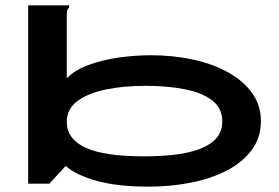

<svg xmlns="http://www.w3.org/2000/svg" viewBox="-20 -685 1040 716"><path d="M535 11Q418 11 341 -10.5Q264 -32 225 -66L164 0H85V-665H238V-658Q232 -652 230.5 -645Q229 -638 229 -621V-393Q259 -424 311 -443Q363 -462 424 -470.5Q485 -479 542 -479Q625 -479 699.5 -463Q774 -447 831 -415Q888 -383 920.5 -337.5Q953 -292 953 -233Q953 -172 919 -126Q885 -80 826.5 -49.5Q768 -19 692.5 -4Q617 11 535 11ZM518 -102Q574 -102 626 -107.5Q678 -113 719.5 -127.5Q761 -142 785 -167.5Q809 -193 809 -233Q809 -281 772 -310Q735 -339 670 -352Q605 -365 522 -365Q440 -365 373.5 -351Q307 -337 268 -307.5Q229 -278 229 -231Q229 -167 298.5 -134.5Q368 -102 518 -102Z"/></svg>

Font: Inconsolata UltraExpanded ExtraBold
Style: Regular
Weight: 800
Width: 9
Monospace: yes
Designer: Raph Levien, Cyreal, Brenton Simpson
Foundry: Raph Levien, Cyreal, Google
Version: Version 3.001; ttfautohint (v1.8.2.53-6de2)